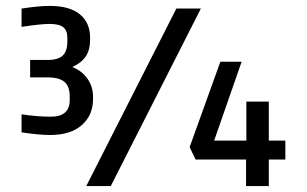

<svg xmlns="http://www.w3.org/2000/svg" viewBox="-20 -630 1040 650"><path d="M285 -502V-495Q285 -462 271 -440Q257 -418 225 -403Q258 -390 276.5 -363Q295 -336 295 -302V-295Q295 -240 257 -206.5Q219 -173 150 -173Q112 -173 53 -182V-243Q105 -235 152 -235Q216 -235 216 -291V-304Q216 -337 198.5 -352.5Q181 -368 140 -368H82V-427H140Q177 -427 192.5 -442Q208 -457 208 -489V-502Q208 -527 194 -538Q180 -549 148 -549Q118 -549 53 -539V-601Q112 -610 148 -610Q216 -610 250.5 -581.5Q285 -553 285 -502ZM660 -601 355 0H272L577 -601ZM798 -421 705 -154H814V-286H890V-154H946V-90H890V0H813V-90H642L622 -132L726 -421Z"/></svg>

Font: Ropa Sans
Style: Regular
Weight: 400
Designer: Botio Nikoltchev
Foundry: Botio Nikoltchev
Version: Version 1.100